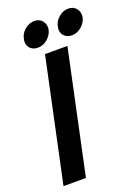

<svg xmlns="http://www.w3.org/2000/svg" viewBox="-158 -913 715 982"><g transform="rotate(-20 199.5 -422.5)"><path d="M11 0 153 -667H275L133 0ZM131 -710Q102 -710 86.5 -729.5Q71 -749 78 -777Q83 -805 107 -825Q131 -845 159 -845Q187 -845 202.5 -825Q218 -805 213 -777Q206 -749 182.5 -729.5Q159 -710 131 -710ZM316 -710Q287 -710 271.5 -729.5Q256 -749 263 -777Q268 -805 292 -825Q316 -845 344 -845Q372 -845 387.5 -825Q403 -805 398 -777Q391 -749 367.5 -729.5Q344 -710 316 -710Z"/></g></svg>

Font: Epunda Sans SemiBold
Style: Italic
Weight: 600
Italic angle: -12.0243°
Designer: Simon Atzbach
Foundry: typofactur
Version: Version 2.204; ttfautohint (v1.8.4.7-5d5b)